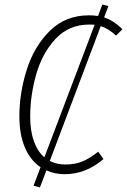

<svg xmlns="http://www.w3.org/2000/svg" viewBox="-20 -762 563 852"><path d="M427 -646 201 -48Q232 -32 270 -32Q315 -32 348 -46.5Q381 -61 416 -89L439 -56Q361 11 267 11Q223 11 186 -6L157 70L129 62L160 -20Q115 -50 90.5 -107.5Q66 -165 66 -246Q66 -350 99 -453.5Q132 -557 201.5 -625.5Q271 -694 375 -694Q395 -694 415 -691L434 -742L461 -735L442 -685Q486 -670 523 -632L495 -604Q459 -637 427 -646ZM400 -652Q392 -653 376 -653Q286 -653 227 -590Q168 -527 141 -433Q114 -339 114 -245Q114 -181 130.5 -135Q147 -89 177 -64Z"/></svg>

Font: Fira Sans Condensed ExtraLight
Style: Italic
Weight: 275
Width: 3
Italic angle: -8°
Designer: Carrois Corporate & Edenspiekermann AG
Foundry: Carrois Corporate GbR & Edenspiekermann AG
Version: Version 4.203